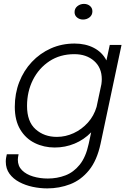

<svg xmlns="http://www.w3.org/2000/svg" viewBox="-20 -768 682 1012"><path d="M268.5 9.5Q211.5 9.5 163.5 -14Q115.5 -37.5 86.8 -85.2Q58 -133 58 -205Q58 -275 81.5 -335.5Q105 -396 147.8 -441.5Q190.5 -487 248 -512.8Q305.5 -538.5 373 -538.5Q431 -538.5 475 -515.5Q519 -492.5 541 -449.5L558.5 -531H620.5L510 -10Q491 78 449 129.5Q407 181 350 203Q293 225 229 225Q190.5 225 152 216.8Q113.5 208.5 81.5 191.5Q49.5 174.5 30 147.8Q10.5 121 10.5 84Q10.5 73.5 12 64.5Q13.5 55.5 16 45H78Q74 63 74 73.5Q74 107.5 96.2 129.5Q118.5 151.5 154.5 162.2Q190.5 173 232 173Q281 173 324.5 156.5Q368 140 400.2 100Q432.5 60 447.5 -10L460.5 -70.5Q422.5 -31.5 373 -11Q323.5 9.5 268.5 9.5ZM122.5 -209.5Q122.5 -127 167.5 -86.8Q212.5 -46.5 279.5 -46.5Q325.5 -46.5 368.2 -66.2Q411 -86 443 -121.5Q475 -157 489 -204.5L514.5 -324.5Q516.5 -340 516.5 -350.5Q516.5 -411 476 -446.8Q435.5 -482.5 372 -482.5Q296.5 -482.5 240.5 -445.5Q184.5 -408.5 153.5 -346.8Q122.5 -285 122.5 -209.5ZM417.5 -665Q399.5 -665 386.2 -675.8Q373 -686.5 373 -704Q373 -723.5 388 -735.5Q403 -747.5 422.5 -747.5Q441 -747.5 454 -736.8Q467 -726 467 -708.5Q467 -688.5 452.2 -676.8Q437.5 -665 417.5 -665Z"/></svg>

Font: Epilogue Light
Style: Italic
Weight: 300
Italic angle: -12°
Designer: Tyler Finck
Foundry: Etcetera Type Co
Version: Version 2.111; ttfautohint (v1.8.3)